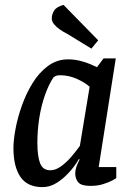

<svg xmlns="http://www.w3.org/2000/svg" viewBox="-20 -756 542 786"><path d="M154 10Q92 10 63.5 -32Q35 -74 35 -150Q35 -182 43.5 -228Q52 -274 69.5 -323.5Q87 -373 113.5 -416Q140 -459 176.5 -486Q213 -513 259 -513Q284 -513 308 -507Q332 -501 350.5 -493Q369 -485 377 -481L404 -517H454L384 -72H456V-27Q454 -25 439 -17Q424 -9 401.5 -2Q379 5 350 5Q313 5 300.5 -9.5Q288 -24 288 -46Q288 -59 292.5 -72.5Q297 -86 306 -103L303 -105Q287 -77 263 -50.5Q239 -24 211.5 -7Q184 10 154 10ZM186 -59Q208 -59 230.5 -75.5Q253 -92 273 -115.5Q293 -139 307 -159L347 -401Q325 -420 292.5 -434Q260 -448 226 -448Q214 -448 208 -445Q202 -442 198 -438Q179 -409 164 -366.5Q149 -324 141 -274Q133 -224 133 -171Q133 -117 144 -88Q155 -59 186 -59ZM354 -557 256 -617Q240 -625 225.5 -635Q211 -645 201.5 -656.5Q192 -668 192 -681Q192 -697 201.5 -712.5Q211 -728 240 -736L382 -591Z"/></svg>

Font: Faustina Medium
Style: Italic
Weight: 500
Italic angle: -8°
Designer: Alfonso Garcia
Foundry: http://www.omnibus-type.com
Version: Version 1.200